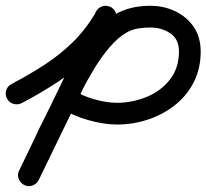

<svg xmlns="http://www.w3.org/2000/svg" viewBox="-20 -605 713 663"><path d="M55 -249Q41 -242 26 -246.5Q11 -251 4 -265Q-3 -278 1.5 -293Q6 -308 20 -315Q81 -347 134 -381.5Q187 -416 232 -460Q277 -504 313 -566Q320 -579 335 -583Q350 -587 364 -580Q377 -572 381 -557Q385 -542 378 -528Q338 -461 289 -411.5Q240 -362 181 -323Q122 -284 55 -249Q55 -249 55 -249Q55 -249 55 -249ZM311 -564Q318 -578 332.5 -583Q347 -588 361 -581Q375 -574 380.5 -559.5Q386 -545 379 -531Q313 -394 246.5 -257Q180 -120 114 16Q107 30 92.5 35.5Q78 41 64 34Q50 27 44.5 12.5Q39 -2 46 -16Q113 -153 179 -290Q245 -427 311 -564Q311 -564 311 -564Q311 -564 311 -564ZM114 16Q107 30 92.5 35.5Q78 41 64 34Q50 27 44.5 12.5Q39 -2 46 -16Q64 -53 81.5 -89Q99 -125 116 -162Q142 -214 168 -266.5Q194 -319 223 -370Q256 -427 292 -476Q328 -525 377.5 -555Q427 -585 499 -585Q546 -585 585.5 -566Q625 -547 649 -512Q673 -477 673 -427Q673 -368 649 -321Q625 -274 583.5 -241.5Q542 -209 490.5 -192Q439 -175 384 -175Q338 -175 284 -190.5Q230 -206 192 -231Q192 -231 192 -231Q192 -231 192 -231Q180 -240 177 -255.5Q174 -271 182 -283Q191 -296 206 -299Q221 -302 234 -294Q263 -274 306 -262Q349 -250 384 -250Q436 -250 485.5 -270Q535 -290 566.5 -330Q598 -370 598 -427Q598 -470 568 -490Q538 -510 499 -510Q477 -510 456 -506.5Q435 -503 416 -492Q387 -475 359 -442.5Q331 -410 305.5 -368Q280 -326 257.5 -282Q235 -238 216.5 -198Q198 -158 184 -129Q166 -93 148.5 -56.5Q131 -20 114 16Q114 16 114 16Q114 16 114 16Z"/></svg>

Font: FRB American Cursive Guidelines Extrabold
Style: Bold Italic
Weight: 800
Italic angle: -25°
Version: Version 2.0;Modular Font Editor K font №1